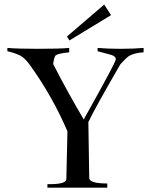

<svg xmlns="http://www.w3.org/2000/svg" viewBox="-20 -824 670 852"><path d="M277.3 -662.1 442.4 -803.7 472.7 -756.8 288.1 -644.5ZM279.3 -241.2Q212.9 -396.5 112.3 -536.1Q89.8 -567.4 68.4 -578.1Q43.9 -589.8 12.7 -596.7V-611.3Q58.6 -607.4 148.4 -607.4Q244.1 -607.4 287.1 -611.3V-591.8Q232.4 -586.9 224.6 -575.2Q219.7 -565.4 217.8 -551.8L215.8 -540Q282.2 -411.1 351.6 -293.9Q493.2 -546.9 494.1 -560.5Q494.1 -574.2 471.7 -581.1L413.1 -596.7V-611.3Q459 -607.4 515.6 -607.4Q573.2 -607.4 617.2 -611.3V-591.8Q577.1 -589.8 551.8 -575.2Q543 -569.3 528.3 -553.7L513.7 -538.1Q398.4 -338.9 372.1 -282.2Q372.1 -245.1 376 -34.2Q376 -9.8 456.1 -9.8V8.8H190.4V-6.8Q193.4 -6.8 201.2 -6.8Q273.4 -6.8 274.4 -29.3Q276.4 -143.6 279.3 -241.2Z"/></svg>

Font: Bentham
Style: Regular
Weight: 400
Version: Version 002.002